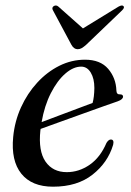

<svg xmlns="http://www.w3.org/2000/svg" viewBox="-20 -677 480 706"><path d="M396 -144.5Q376.5 -79 320.2 -34.8Q264 9.5 175 9.5Q97 9.5 58.5 -38.2Q20 -86 28.5 -173.5Q34 -231 57.2 -282.2Q80.5 -333.5 116.8 -373Q153 -412.5 198 -435Q243 -457.5 292.5 -457.5Q349 -457.5 377.8 -423.8Q406.5 -390 408 -344Q408.5 -329 421.5 -330Q432 -330 432.5 -322Q432.5 -311.5 413 -304.5Q398 -299.5 363.5 -287.2Q329 -275 286.2 -259.5Q243.5 -244 201.5 -229Q159.5 -214 129.5 -203Q129 -200.5 128.5 -197.5Q120.5 -122 147.2 -83Q174 -44 225.5 -44Q270.5 -44 309.8 -71.2Q349 -98.5 371.5 -151.5Q379.5 -164.5 388 -164Q400.5 -163.5 396 -144.5ZM278.5 -432Q249.5 -432 220 -406.2Q190.5 -380.5 167 -334.5Q143.5 -288.5 133 -228Q161 -238.5 196 -251.8Q231 -265 264.5 -277.5Q298 -290 320.5 -298.5Q326.5 -320 327 -353.5Q327 -388 313.8 -410Q300.5 -432 278.5 -432ZM297 -512.5Q288 -504.5 280.8 -500.2Q273.5 -496 265.5 -496Q251.5 -496 242.5 -512.5L175 -638.5Q169 -648.5 177.5 -654.5Q186.5 -660 195 -652.5L285 -572.5L415.5 -652.5Q429 -660 434 -654.5Q439.5 -649 428.5 -638.5Z"/></svg>

Font: Fraunces 72pt
Style: Italic
Weight: 400
Italic angle: -16°
Version: Version 1.000;[b76b70a41]